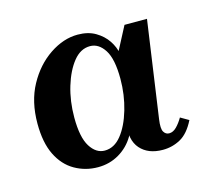

<svg xmlns="http://www.w3.org/2000/svg" viewBox="-57 -678 471 429"><g transform="rotate(-15 178.5 -463.0)"><path d="M327 -374 346 -363Q332 -335 313 -324.5Q294 -314 272 -314Q238 -314 220 -334.5Q202 -355 208 -395L233 -460L228 -543L261 -606H313L281 -382Q278 -361 282.5 -353.5Q287 -346 295 -346Q304 -346 312 -354Q320 -362 327 -374ZM154 -612Q178 -612 195 -602Q212 -592 222 -577Q232 -562 235 -545L244 -450L206 -362Q193 -340 171 -327Q149 -314 122 -314Q93 -314 68.5 -328Q44 -342 30 -370.5Q16 -399 16 -443Q16 -494 36.5 -531.5Q57 -569 89 -590.5Q121 -612 154 -612ZM174 -580Q152 -580 135.5 -559.5Q119 -539 109 -506Q99 -473 99 -435Q99 -389 112.5 -367.5Q126 -346 146 -346Q168 -346 184.5 -366.5Q201 -387 211 -421Q221 -455 221 -492Q221 -538 207.5 -559Q194 -580 174 -580Z"/></g></svg>

Font: Brygada 1918 SemiBold
Style: Italic
Weight: 600
Italic angle: -8°
Designer: Mateusz Machalski | Borys Kosmynka | Przemek Hoffer
Foundry: NIEPODLEGLA 2018
Version: Version 3.006